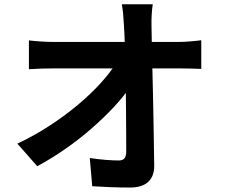

<svg xmlns="http://www.w3.org/2000/svg" viewBox="-20 -821 1040 885"><path d="M684.1 -801.4Q680.6 -778.2 679.1 -751Q677.6 -723.8 678.4 -699.8Q679.1 -658.5 680 -609.2Q680.9 -559.9 682.3 -504.8Q683.7 -449.7 685 -392.2Q686.3 -334.7 687.3 -277.2Q688.3 -219.6 689.2 -164.2Q690 -108.7 690.8 -57.9Q691.6 -9.8 663.7 16.8Q635.9 43.4 578.7 43.4Q533.7 43.4 490.9 41.8Q448.1 40.2 405.2 37.4L393.8 -92.7Q427.9 -87.3 464.8 -84.3Q501.7 -81.3 527.2 -81.3Q545.8 -81.3 553.8 -91.3Q561.8 -101.3 561.8 -122.6Q561.8 -157.3 561.6 -201.5Q561.5 -245.8 561 -296.6Q560.5 -347.5 559.9 -400.7Q559.3 -454 558 -507.1Q556.8 -560.2 555.5 -609.3Q554.2 -658.5 551.6 -699.8Q549.9 -732.6 547.5 -757.2Q545.1 -781.9 541.5 -801.4ZM113.3 -634.8Q134.7 -632 166.6 -629.9Q198.5 -627.7 223.9 -627.7Q239 -627.7 274.9 -627.7Q310.9 -627.7 360.5 -627.7Q410.2 -627.7 466 -627.7Q521.8 -627.7 577.1 -627.7Q632.3 -627.7 680 -627.7Q727.6 -627.7 760.7 -627.7Q793.8 -627.7 804.1 -627.7Q828.4 -627.7 859.3 -630.4Q890.3 -633 907.7 -635.6V-503.4Q884 -504.4 857.5 -505Q831 -505.7 810.9 -505.7Q802.2 -505.7 769.2 -505.7Q736.2 -505.7 687.4 -505.7Q638.6 -505.7 581.9 -505.7Q525.2 -505.7 467.7 -505.7Q410.2 -505.7 359.7 -505.7Q309.3 -505.7 274.1 -505.7Q239 -505.7 227.1 -505.7Q200.2 -505.7 170 -504.8Q139.7 -503.9 113.3 -501.9ZM60 -158.9Q138.4 -195.8 209.1 -242Q279.8 -288.2 339.1 -337.9Q398.5 -387.7 443.6 -437.4Q488.7 -487.1 515.9 -530.9L580.8 -530.4L581.8 -423.6Q551.9 -378 505.1 -327.9Q458.2 -277.7 401 -227.9Q343.7 -178 279.7 -133.5Q215.8 -89.1 151.6 -54.9Z"/></svg>

Font: Noto Sans TC Thin
Style: Regular
Weight: 100
Designer: Ryoko NISHIZUKA 西塚涼子 (kana, bopomofo & ideographs); Paul D. Hunt (Latin, Greek & Cyrillic); Sandoll Communications 산돌커뮤니
Foundry: Adobe
Version: Version 2.004-H2;hotconv 1.0.118;makeotfexe 2.5.65603